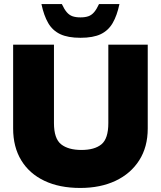

<svg xmlns="http://www.w3.org/2000/svg" viewBox="-20 -921 796 950"><path d="M377 9Q274 9 199.5 -26.5Q125 -62 85 -128Q45 -194 45 -285V-700H247V-312Q247 -235 282.5 -207Q318 -179 383 -179Q448 -179 482 -207Q516 -235 516 -312V-700H711V-285Q711 -194 669 -128Q627 -62 552 -26.5Q477 9 377 9ZM378 -734Q316 -734 278 -752Q240 -770 218.5 -807Q197 -844 185 -901H286Q298 -875 310.5 -860.5Q323 -846 339 -840.5Q355 -835 378 -835Q401 -835 417 -840.5Q433 -846 445.5 -860.5Q458 -875 470 -901H571Q559 -844 537.5 -807Q516 -770 478.5 -752Q441 -734 378 -734Z"/></svg>

Font: REM ExtraBold
Style: Regular
Weight: 800
Designer: Octavio Pardo
Foundry: Ashler Design
Version: Version 1.005;gftools[0.9.28]